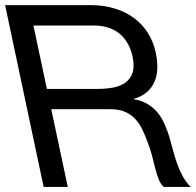

<svg xmlns="http://www.w3.org/2000/svg" viewBox="-20 -734 769 754"><path d="M362.3 -384.8Q395.5 -384.8 424.1 -390.1Q452.6 -395.5 472.4 -409.7Q492.2 -423.8 500.5 -448.5Q508.8 -473.1 500.5 -512.2Q494.6 -539.1 482.4 -561.5Q470.2 -584 451.4 -600.1Q432.6 -616.2 406.7 -625Q380.9 -633.8 347.7 -633.8H111.3L164.1 -384.8ZM335.4 -713.9Q386.2 -713.9 429.2 -700.9Q472.2 -688 505.4 -663.8Q538.6 -639.6 560.5 -605Q582.5 -570.3 591.8 -526.9Q598.6 -494.1 597.7 -465.3Q596.7 -436.5 586.7 -413.1Q576.7 -389.6 556.9 -372.3Q537.1 -355 506.3 -346.2L506.8 -344.2Q539.1 -338.4 561.5 -324.2Q584 -310.1 599.9 -290.5Q615.7 -271 626.2 -246.8Q636.7 -222.7 645 -196.8Q652.3 -171.4 659.4 -144Q666.5 -116.7 675.8 -90.8Q685.1 -64.9 697.8 -41.5Q710.4 -18.1 729 0H623Q610.8 -10.7 603.3 -29.8Q595.7 -48.8 589.6 -72.5Q583.5 -96.2 576.9 -122.8Q570.3 -149.4 559.6 -175.8Q550.3 -201.7 539.1 -225.1Q527.8 -248.5 511.5 -266.4Q495.1 -284.2 471.4 -294.7Q447.8 -305.2 413.1 -305.2H181.2L246.1 0H151.4L0 -713.9Z"/></svg>

Font: XB Khoramshahr
Style: Oblique
Weight: 400
Italic angle: 12°
Designer: Behnam
Foundry: Irmug
Version: Version 8.005 2009